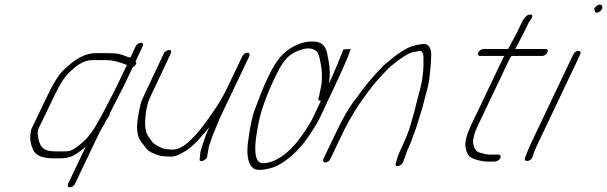

<svg xmlns="http://www.w3.org/2000/svg" viewBox="-20 -694 2615 827"><path d="M564.5 -495 542 -446C536.3 -447 530 -449 523.6 -451C502.4 -460 489 -465 445 -465H391C353 -465 313 -446 272.3 -409L254.3 -393C232.3 -371 208.6 -334 183.8 -281L116.9 -142C114.3 -137 112.8 -129 111.6 -119C108 -98 111.4 -74 122.5 -49C133.6 -24 162.8 -12 210.8 -12H239.8C260.8 -12 278.1 -16 292 -22C305.9 -28 325.3 -42 349.6 -62L273 98C269.5 106 273.3 113 281.3 113C289.3 113 299.5 106 303 98L389.6 -84C404.7 -116 415.3 -137 421.2 -146C427 -155 431.5 -163 435.1 -171C440.9 -183 454.3 -197 453.1 -206L513.4 -324L552.1 -405C554.4 -406 556.7 -407 558 -408C567.8 -417 569.1 -424 563.6 -429L594.5 -495C598 -503 595.3 -510 587.3 -510C579.3 -510 568 -503 564.5 -495ZM526.9 -414 483.4 -324C478 -313 461.5 -280 433.8 -227C406 -174 386.3 -140 374.2 -124C362.1 -108 352.4 -96 343.8 -88C313 -60 290.2 -45 275.6 -43C270.3 -42 263.3 -42 254.3 -42H225.3C202.3 -42 185.9 -44 175.5 -49C155.3 -58 145.2 -86 144.1 -108C140.9 -120 141.7 -132 146.9 -142L213.8 -281C238.3 -333 261.4 -368 283.4 -387C292.9 -395 299.8 -401 304.1 -405C329.4 -425 353.5 -435 376.5 -435H442.5C463.5 -435 491.3 -428 526.9 -414Z M1023.9 -452 958.9 -316C929 -253 893.8 -205 851.8 -148C835.8 -126 814.6 -103 788 -79C762 -57 737.9 -47 715.8 -50C707.1 -51 700.1 -51 694.4 -52C675.1 -54 640.4 -74 633.2 -86C628 -95 622.9 -101 619.5 -106C607.9 -120 603.2 -146 605.9 -183C608.6 -220 614.7 -249 624.4 -270L715.7 -464C719.2 -472 716.5 -479 708.5 -479C700.5 -479 689.2 -472 685.7 -464L594.4 -270C587.6 -255 581.4 -232 576.2 -200C565.8 -145 569.5 -106 588.2 -83C592.7 -78 599.5 -68 609.4 -55C619.3 -42 640.8 -31 674 -22C681.6 -21 691.6 -21 702.3 -20C732.4 -17 746.9 -25 776.3 -42C794.4 -52 815.1 -70 836.7 -94C858.3 -118 872.7 -135 881.2 -146C878.3 -140 872.8 -126 869.9 -120C867.7 -116 865.1 -108 861 -95C854.1 -73 847 -57 843 -38L840.2 -10C834.5 8 869.3 -1 872.3 -20L877.2 -48C877.8 -53 878.3 -58 880.2 -64C885 -76 893.5 -106 899.9 -120L929.1 -190L1053.9 -452C1057.4 -460 1053.7 -467 1045.7 -467C1037.7 -467 1027.4 -460 1023.9 -452Z M1459.1 -481C1445 -446 1429.1 -405 1408.8 -360C1404.3 -349 1399.5 -340 1397.6 -334C1398.2 -339 1398.3 -349 1399.8 -363C1402.5 -397 1396.7 -426 1390.9 -455C1385.5 -495 1365.8 -515 1330.8 -515C1302.5 -517 1269.9 -509 1235.6 -489C1186.1 -459 1161.2 -418 1128 -348C1115.5 -321 1097.6 -277 1075.6 -217C1065.4 -188 1055.3 -140 1047.1 -73C1042 -19 1050.3 15 1071.2 31C1086 41 1114.4 40 1156.5 27C1172 22 1192.5 11 1217.5 -8C1242.5 -27 1268.4 -52 1293.9 -85C1324.5 -128 1346.5 -163 1358.8 -189L1407.6 -293C1449.1 -380 1476.8 -442 1488.8 -477L1490.7 -483ZM1362.2 -260 1328.8 -189C1310.1 -149 1262.6 -84 1249.4 -71C1217.8 -34 1165.2 9 1112.2 9C1074.2 9 1069.4 -55 1097.5 -182C1108.7 -230 1129.7 -287 1160.6 -353C1187 -408 1206.7 -445 1244.3 -466C1261.2 -475 1267.5 -476 1283.4 -482C1311.6 -489 1331.3 -485 1345.9 -471C1355.1 -462 1365.8 -401 1366 -386C1366.4 -368 1368.1 -342 1361.9 -316C1357.5 -299 1356.1 -288 1354.8 -281L1351.7 -271C1350.5 -264 1353.2 -260 1362.2 -260Z M1402.8 -9 1453.4 -115C1483.6 -179 1520.6 -239 1562 -294C1599.8 -344 1609.6 -353 1640 -386C1663.3 -412 1716.9 -452 1745 -465C1756.6 -470 1772.9 -471 1787.2 -475C1798.2 -475 1803.3 -466 1804 -449C1805.5 -397 1800.7 -350 1788.4 -305C1783.7 -287 1777.4 -267 1772.8 -246C1761 -196 1762.4 -207 1747.4 -153C1740.5 -128 1727.4 -96 1709 -57C1697.1 -32 1689.5 -11 1685.5 8C1676.1 28 1709.1 25 1717.4 2C1724.1 -16 1731 -41 1742.2 -64C1749 -79 1753.5 -90 1756 -98C1762.9 -120 1770.7 -135 1777.6 -160C1785.8 -189 1795 -212 1801.6 -239C1810.3 -276 1825.5 -321 1829.2 -355C1833.3 -390 1837.1 -424 1837.4 -463C1835.2 -494 1821.6 -508 1797.4 -504C1768.1 -500 1746.5 -495 1717.8 -477C1699 -465 1686.5 -457 1679.6 -451C1673 -446 1667.4 -441 1660.9 -436C1645.7 -423 1634.2 -415 1618.8 -398C1583.1 -361 1547.5 -318 1513.1 -269C1486.9 -237 1456.8 -186 1423.4 -115L1372.8 -9C1369.3 -1 1373.1 6 1381.1 6C1389.1 6 1399.3 -1 1402.8 -9Z M2135.1 -13C2138.6 -21 2134.9 -28 2126.9 -28H2115.9H2088.9C2077.9 -28 2061.1 -32 2039.3 -39C2026.6 -43 2015.4 -74 2017.8 -88C2021.8 -110 2020.7 -116 2038.7 -154L2167.1 -424C2173.8 -439 2180 -449 2183.2 -453H2316.2C2324.2 -453 2334.4 -460 2338 -468C2341.5 -476 2338.7 -483 2330.7 -483H2198.7C2200 -484 2200.3 -485 2200.7 -486L2235.2 -551L2255.5 -593C2261.6 -606 2284.6 -628 2265.5 -631C2252.1 -633 2238.3 -621 2225.5 -593L2205.2 -551L2171.3 -488C2170.3 -485 2170 -484 2168.7 -483H2062.7C2054.7 -483 2043.5 -476 2040 -468C2036.4 -460 2040.2 -453 2048.2 -453H2153.2C2151.9 -452 2150.6 -451 2150.3 -450L2133.2 -415L2008.7 -154C1990 -114 1982.2 -83 1984.9 -63C1987.6 -43 1993.2 -29 2001.6 -21C2013.8 -9 2053.4 2 2081.4 2H2107.4C2119.4 2 2129.9 -3 2135.1 -13Z M2449.4 -460 2264.1 -70C2260.3 -61 2256.4 -52 2252.6 -43L2241.1 -13C2235.1 6 2267.4 2 2273.4 -17L2276.5 -27C2279.7 -37 2285.1 -51 2294.1 -70L2479.4 -460C2483 -468 2479.2 -475 2471.2 -475C2463.2 -475 2453 -468 2449.4 -460ZM2551.8 -670C2541.6 -663 2537.4 -656 2541.2 -649C2543.7 -638 2551.1 -636 2562.6 -644C2585.4 -659 2573.3 -684 2551.8 -670Z"/></svg>

Font: MewTooHand
Style: UltIta
Weight: 400
Designer: Mew Too, Robert Jablonski
Version: Version 0.77